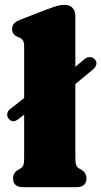

<svg xmlns="http://www.w3.org/2000/svg" viewBox="-20 -775 419 795"><path d="M16 -283Q8.5 -292.5 10 -303.8Q11.5 -315 21 -322.5L80 -369V-580.5Q80 -600 75.2 -607.2Q70.5 -614.5 61.5 -618.5L52.5 -622.5Q30 -632.5 30 -654.5Q30 -668.5 38 -677.5Q46 -686.5 65.5 -694L174 -736Q200.5 -746 216.2 -750.5Q232 -755 247.5 -755Q269 -755 280.5 -742.2Q292 -729.5 292 -710V-498.5L331.5 -531.5Q341 -539 352.8 -538.5Q364.5 -538 372.5 -529.5Q381 -519.5 379 -509Q377 -498.5 368 -490L292 -427V-123.5Q292 -100.5 295.2 -91.8Q298.5 -83 306 -78.5L315 -73.5Q338 -60 338 -36.5Q338 0 295.5 0H76.5Q34 0 34 -36.5Q34 -60 57.5 -73.5L66.5 -78.5Q73.5 -83 76.8 -91.8Q80 -100.5 80 -123.5V-300L55 -281Q33 -264 16 -283Z"/></svg>

Font: Fraunces 9pt Soft Black
Style: Regular
Weight: 900
Version: Version 1.000;[b76b70a41]